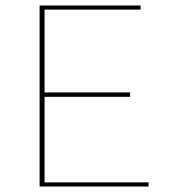

<svg xmlns="http://www.w3.org/2000/svg" viewBox="-20 -678 619 698"><path d="M142 -15H520V0H124V-658H491V-643H142V-342H453V-326H142Z"/></svg>

Font: EauTestSC Thin
Style: Regular
Weight: 250
Designer: Christian Thalmann (Catharsis Fonts)
Version: Version 0.001;PS 000.001;hotconv 1.0.88;makeotf.lib2.5.64775